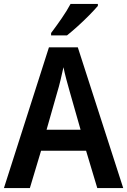

<svg xmlns="http://www.w3.org/2000/svg" viewBox="-20 -957 647 977"><path d="M475 0 418 -190H189L132 0H0L229 -716H376L607 0ZM335 -490Q328 -514 318 -551.5Q308 -589 303 -615Q297 -587 288 -549.5Q279 -512 272 -490L217 -297H390ZM478 -927Q462 -908 434.5 -880Q407 -852 376 -824Q345 -796 321 -777H240V-789Q265 -822 293 -862.5Q321 -903 339 -937H478Z"/></svg>

Font: Noto Sans Arabic UI SmCn SmBd
Style: Regular
Weight: 600
Width: 4
Designer: Monotype Design Team, Nadine Chahine and Nizar Qandah
Foundry: Monotype Imaging Inc.
Version: Version 2.010; ttfautohint (v1.8.4.7-5d5b)